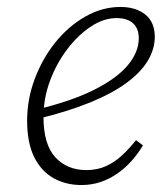

<svg xmlns="http://www.w3.org/2000/svg" viewBox="-20 -520 475 552"><path d="M214 12Q170 12 134.5 -7.5Q99 -27 78.5 -68Q58 -109 58 -173Q58 -235 80 -293.5Q102 -352 139.5 -398.5Q177 -445 225.5 -472.5Q274 -500 326 -500Q371 -500 398 -478Q425 -456 425 -414Q425 -379 405 -345.5Q385 -312 343.5 -281.5Q302 -251 238 -225Q174 -199 87 -178L85 -205Q185 -229 250 -261.5Q315 -294 347 -332Q379 -370 379 -410Q379 -438 362.5 -453Q346 -468 315 -468Q278 -468 241 -443.5Q204 -419 173 -378Q142 -337 123.5 -287Q105 -237 105 -184Q105 -105 139 -68Q173 -31 228 -31Q260 -31 285 -42.5Q310 -54 331 -73.5Q352 -93 371 -117L391 -102Q376 -77 357.5 -56.5Q339 -36 316.5 -20.5Q294 -5 268.5 3.5Q243 12 214 12Z"/></svg>

Font: Source Serif 4 Light
Style: Italic
Weight: 300
Italic angle: -12°
Designer: Frank Grießhammer
Foundry: Adobe Systems Incorporated
Version: Version 4.004;hotconv 1.0.116;makeotfexe 2.5.65601